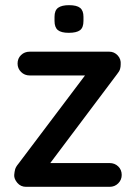

<svg xmlns="http://www.w3.org/2000/svg" viewBox="-20 -723 522 743"><path d="M404 -92Q424 -92 437.5 -79Q451 -66 451 -46Q451 -27 437.5 -13.5Q424 0 404 0H81Q60 0 47 -15.5Q34 -31 35 -46Q36 -58 38.5 -67.5Q41 -77 51 -89L318 -443V-431H95Q75 -431 61.5 -444.5Q48 -458 48 -477Q48 -497 61.5 -510Q75 -523 95 -523H403Q422 -523 435.5 -508.5Q449 -494 447 -473Q447 -464 444.5 -455.5Q442 -447 433 -436L170 -86L166 -92ZM246 -596Q217 -596 204 -606.5Q191 -617 191 -642V-658Q191 -683 205 -693Q219 -703 247 -703Q277 -703 290 -692.5Q303 -682 303 -658V-642Q303 -616 289.5 -606Q276 -596 246 -596Z"/></svg>

Font: Quicksand SemiBold
Style: Regular
Weight: 600
Designer: Andrew Paglinawan
Foundry: Andrew Paglinawan
Version: Version 3.004